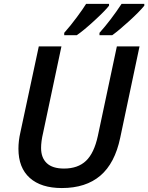

<svg xmlns="http://www.w3.org/2000/svg" viewBox="-20 -951 757 981"><path d="M692.9 -713.9 594.2 -247.1Q566.9 -116.7 492.7 -53.5Q418.5 9.8 295.9 9.8Q189.9 9.8 132.1 -42Q74.2 -93.8 74.2 -190.9Q74.2 -231.4 84 -273.9L178.2 -713.9H293.9L200.2 -272Q189.9 -229 189.9 -194.8Q189.9 -145 219 -117.4Q248 -89.8 307.1 -89.8Q377.9 -89.8 419.4 -129.2Q460.9 -168.5 480 -256.8L577.1 -713.9ZM308.1 -783.2Q340.3 -819.3 372.8 -863.3Q405.3 -907.2 419.9 -931.2H537.1V-921.9Q518.1 -897 462.6 -845.9Q407.2 -794.9 372.1 -771H308.1ZM488.3 -783.2Q546.4 -848.1 601.1 -931.2H717.3V-921.9Q691.9 -890.6 639.9 -843.3Q587.9 -795.9 553.2 -771H488.3Z"/></svg>

Font: Open Sans Semibold
Style: Italic
Weight: 600
Italic angle: -12°
Foundry: Ascender Corporation
Version: Version 1.10